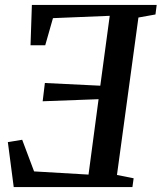

<svg xmlns="http://www.w3.org/2000/svg" viewBox="-20 -763 659 783"><path d="M36 0 12 -183.5 70.5 -193 119 -64 341 -51 382 -358.5 154 -350 163 -424.5 389 -413.5 427.5 -698.5 196 -689 164.5 -578.5H104.5L110 -743H619L614 -704L544.5 -691.5L457 -49.5L525 -36L520 0Z"/></svg>

Font: Merriweather 48pt Medium
Style: Italic
Weight: 500
Italic angle: -7.8°
Version: Version 2.101